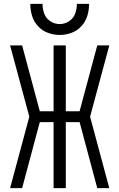

<svg xmlns="http://www.w3.org/2000/svg" viewBox="-20 -969 615 989"><path d="M32 0 131 -368 32 -735H94L185 -396H256V-735H319V-396H390L481 -735H543L444 -368L543 0H481L390 -340H319V0H256V-340H185L94 0ZM288 -789Q256 -789 226.5 -800Q197 -811 175.5 -834.5Q154 -858 145 -888Q136 -918 136 -949H199Q199 -923 208 -898.5Q217 -874 239.5 -859.5Q262 -845 287 -845Q313 -845 335.5 -859.5Q358 -874 367 -898.5Q376 -923 376 -949H439Q439 -918 430 -888Q421 -858 399.5 -834.5Q378 -811 348.5 -800Q319 -789 288 -789Z"/></svg>

Font: Jozsika Light
Style: Regular
Weight: 300
Monospace: yes
Designer: Belleve Invis
Foundry: Belleve Invis
Version: 2.1.0